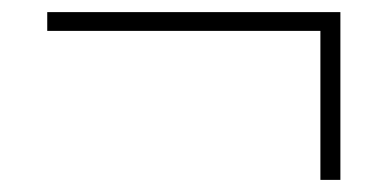

<svg xmlns="http://www.w3.org/2000/svg" viewBox="-20 -414 640 317"><path d="M58 -363V-394H542V-363ZM509 -117V-394H542V-117Z"/></svg>

Font: BioRhyme ExtraBold ExtraLight
Style: Regular
Weight: 250
Version: Version 1.600;gftools[0.9.33]